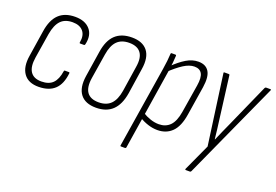

<svg xmlns="http://www.w3.org/2000/svg" viewBox="-94 -763 1751 1220"><g transform="rotate(20 781.5 -152.5)"><path d="M170 8Q99 9 67 -35.5Q35 -80 48 -159L75 -333Q87 -413 127 -451.5Q167 -490 237 -490Q304 -490 337.5 -451.5Q371 -413 356 -348Q354 -341 350 -341H324Q317 -341 319 -348Q328 -397 304.5 -424.5Q281 -452 233 -452Q182 -452 153.5 -422.5Q125 -393 114 -329L87 -160Q77 -96 99 -63Q121 -30 173 -30Q224 -30 250.5 -57Q277 -84 285 -139Q286 -146 291 -146H318Q324 -146 323 -139Q315 -65 277 -29Q239 7 170 8Z M556 8Q483 8 450 -35Q417 -78 429 -159L456 -333Q468 -413 509 -451.5Q550 -490 621 -490Q693 -490 726.5 -447.5Q760 -405 747 -323L721 -150Q708 -70 667 -31Q626 8 556 8ZM560 -30Q613 -30 642.5 -60Q672 -90 682 -152L708 -322Q719 -387 695 -419.5Q671 -452 616 -452Q564 -452 534.5 -422.5Q505 -393 495 -329L468 -160Q458 -95 481.5 -62.5Q505 -30 560 -30Z M971 8Q940 8 908.5 -2Q877 -12 849 -29L855 -66Q880 -50 909.5 -40Q939 -30 967 -30Q1013 -30 1042 -59Q1071 -88 1082 -154L1113 -345Q1122 -401 1107.5 -426.5Q1093 -452 1057 -452Q1023 -452 984 -427Q945 -402 899 -358L904 -398Q949 -442 989 -466Q1029 -490 1070 -490Q1120 -490 1141.5 -455.5Q1163 -421 1152 -348L1121 -152Q1108 -68 1069.5 -30Q1031 8 971 8ZM791 185Q785 185 786 179L873 -368Q878 -398 881 -426Q884 -454 885 -476Q885 -482 891 -482H917Q922 -482 922 -476Q921 -454 918.5 -429.5Q916 -405 912 -388V-376L825 179Q824 185 817 185Z M1229 185Q1226 185 1225 183Q1224 181 1225 178L1308 -3L1243 -475Q1242 -479 1243.5 -480.5Q1245 -482 1248 -482H1276Q1283 -482 1283 -476L1320 -187Q1324 -156 1328 -124.5Q1332 -93 1335 -62H1337Q1350 -92 1363.5 -123Q1377 -154 1391 -184L1521 -476Q1524 -482 1530 -482H1557Q1561 -482 1562.5 -480.5Q1564 -479 1562 -475L1265 179Q1262 185 1257 185Z"/></g></svg>

Font: Sofia Sans Condensed ExtraLight
Style: Italic
Weight: 250
Italic angle: -9°
Version: Version 4.100